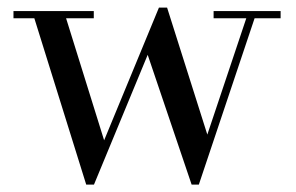

<svg xmlns="http://www.w3.org/2000/svg" viewBox="-20 -490 802 520"><path d="M740 -460V-440.5H669.5L518.5 10H499L380 -341.5L234.5 10H213.5L73 -440.5H16.5V-460H234V-440.5H159L262 -110L410.5 -469.5H432.5L541.5 -125.5L647 -440.5H558.5V-460Z"/></svg>

Font: Bodoni Moda 11pt
Style: Regular
Weight: 400
Version: Version 2.004